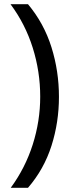

<svg xmlns="http://www.w3.org/2000/svg" viewBox="-20 -734 340 912"><path d="M260 -274Q260 -153 224.5 -41.5Q189 70 113 158H31Q100 64 135.5 -47.5Q171 -159 171 -275Q171 -394 135.5 -507Q100 -620 30 -714H113Q189 -623 224.5 -509.5Q260 -396 260 -274Z"/></svg>

Font: Noto Sans
Style: Regular
Weight: 400
Designer: Monotype Design Team
Foundry: Monotype Imaging Inc.
Version: Version 2.007